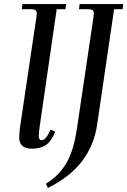

<svg xmlns="http://www.w3.org/2000/svg" viewBox="-20 -722 624 941"><path d="M205.1 178.2Q234.9 159.7 256.6 139.2Q278.3 118.7 298.8 87.9Q319.3 57.1 333.7 12.7Q348.1 -31.7 356.9 -90.8L438 -637.2Q439.9 -650.9 439.9 -655.8Q439.9 -668.5 433.3 -672.6Q426.8 -676.8 408.2 -676.8H367.2L370.1 -702.1H584L581.1 -676.8H539.1L456.1 -110.8Q441.4 -11.2 383.3 66.4Q325.2 144 214.8 199.2ZM74.2 -47.9Q74.2 -71.8 79.1 -105L158.2 -637.2Q160.2 -650.9 160.2 -655.8Q160.2 -668.5 153.3 -672.6Q146.5 -676.8 127.9 -676.8H86.9L89.8 -702.1H304.2L300.8 -676.8H257.8L174.8 -104Q169.9 -68.8 169.9 -58.1Q169.9 -35.2 183.1 -35.2Q201.7 -35.2 216.8 -64.9L228 -86.9L251 -76.2L240.2 -54.2Q222.2 -19 196.5 -6.1Q170.9 6.8 137.2 6.8Q74.2 6.8 74.2 -47.9Z"/></svg>

Font: Dihjauti
Style: Bold Italic
Weight: 700
Italic angle: -9°
Designer: T. Christopher White
Version: Version 3.0.0